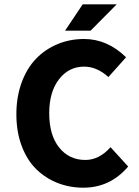

<svg xmlns="http://www.w3.org/2000/svg" viewBox="-20 -850 640 882"><path d="M278.8 -709 359.9 -830.1H516.1L396 -709ZM362.8 12.2Q299.3 12.2 243.9 -9.8Q188.5 -31.7 146.2 -73.2Q104 -114.7 79.6 -179.7Q55.2 -244.6 55.2 -325.2Q55.2 -404.8 79.3 -470.7Q103.5 -536.6 145.5 -580.1Q187.5 -623.5 244.1 -647.2Q300.8 -670.9 366.2 -670.9Q473.1 -670.9 559.1 -586.9L478 -496.1Q425.3 -543.9 366.2 -543.9Q295.9 -543.9 251 -485.8Q206.1 -427.7 206.1 -330.1Q206.1 -229.5 251.7 -172.4Q297.4 -115.2 372.1 -115.2Q435.5 -115.2 487.8 -173.8L568.8 -85Q486.3 12.2 362.8 12.2Z"/></svg>

Font: Office Code Pro Bold
Style: Regular
Weight: 700
Designer: Nathan Rutzky & Paul D. Hunt
Foundry: Adobe Systems Incorporated
Version: Version 1.004;PS 001.004;hotconv 1.0.70;makeotf.lib2.5.58329